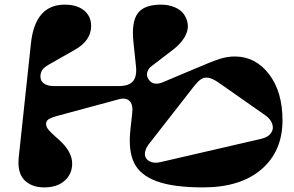

<svg xmlns="http://www.w3.org/2000/svg" viewBox="-20 -795 1271 830"><path d="M61 -115.2 113.8 -607.9Q131.8 -774.9 259.8 -774.9Q313 -774.9 343.5 -749.8Q374 -724.6 374 -683.1Q374 -619.6 304.2 -580.1L189.9 -515.1Q168.9 -502.9 161.9 -491.2Q154.8 -479.5 154.8 -463.9Q154.8 -444.3 170.7 -433.6Q186.5 -422.9 212.9 -422.9H492.2Q537.6 -422.9 554.9 -443.8Q572.3 -464.8 567.9 -507.8L557.1 -610.8Q547.4 -698.7 575 -736.8Q602.5 -774.9 675.8 -774.9Q709.5 -774.9 736.3 -763.2Q763.2 -751.5 776.6 -731.2Q790 -710.9 792 -686.3Q793.9 -661.6 777.3 -633.3Q760.7 -605 728 -580.1L634.8 -508.8Q622.1 -499 617.7 -486.3Q613.3 -473.6 616.9 -462.9Q620.6 -452.1 629.2 -443.6Q637.7 -435.1 651.4 -433.6Q665 -432.1 680.2 -438L825.2 -499Q895.5 -529.3 928.7 -540Q961.9 -550.8 995.1 -550.8Q1084 -550.8 1142.6 -474.9Q1201.2 -398.9 1201.2 -274.9Q1201.2 -141.6 1110.4 -63.2Q1019.5 15.1 857.9 15.1Q729.5 15.1 657.2 -11.5Q585 -38.1 559.3 -91.8Q533.7 -145.5 543.9 -235.8L551.8 -308.1Q555.7 -343.3 539.6 -358.9Q523.4 -374.5 491.2 -365.2L231 -294.9Q199.2 -286.1 189.2 -278.8Q179.2 -271.5 179.2 -259.8Q179.2 -252.9 181.9 -246.3Q184.6 -239.7 191.4 -232.2Q198.2 -224.6 203.4 -219.5Q208.5 -214.4 219.2 -204.8Q230 -195.3 234.9 -190.9Q292 -139.6 292 -87.9Q292 -43 259.5 -13.9Q227.1 15.1 170.9 15.1Q116.7 15.1 85.4 -16.6Q54.2 -48.3 61 -115.2ZM816.9 -419.9 621.1 -168.9Q605.5 -146.5 606.4 -127.2Q607.4 -107.9 626.5 -97.7Q645.5 -87.4 673.8 -94.2L1108.9 -194.8Q1138.7 -201.7 1151.4 -219.5Q1164.1 -237.3 1157 -259Q1149.9 -280.8 1125 -297.9L924.8 -438Q899.4 -455.6 881.6 -458.7Q863.8 -461.9 849.6 -452.9Q835.4 -443.8 816.9 -419.9Z"/></svg>

Font: Pilowlava
Style: Regular
Weight: 400
Designer: Anton Moglia, Jérémy Landes, Maksym Kobuzan (Cyrillic), Velvetyne Type Foundry
Foundry: Anton Moglia, Jérémy Landes, Velvetyne Type Foundry
Version: Version 1.001;hotconv 1.0.109;makeotfexe 2.5.65596